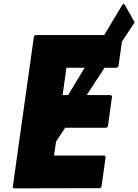

<svg xmlns="http://www.w3.org/2000/svg" viewBox="-20 -1024 758 1052"><path d="M528 7 536 0 559 -165 553 -172H276L287 -248L337 -324H563L571 -331L594 -496L588 -503H455L553 -653H621L629 -660L648 -796L718 -902L664 -997L658 -1004L650 -997L551 -832H174L166 -825L50 0L49 1L55 8ZM444 -653 353 -503H323L344 -653Z"/></svg>

Font: Hussar Woodtype
Style: BlkObl
Weight: 900
Foundry: Cannot Into Space Fonts
Version: Version 1.07